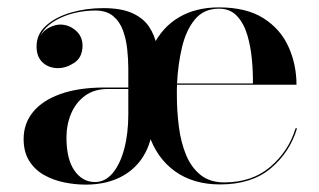

<svg xmlns="http://www.w3.org/2000/svg" viewBox="-20 -490 864 520"><path d="M212 10Q182.5 10 152.8 3.8Q123 -2.5 98.5 -16.5Q74 -30.5 59 -54.5Q44 -78.5 44 -113.5Q44 -155.5 69.5 -186.8Q95 -218 144 -235.5Q193 -253 264 -253H327.5V-304.5Q327.5 -329.5 324.5 -357Q321.5 -384.5 312.8 -408.2Q304 -432 286 -446.8Q268 -461.5 238 -461.5Q216 -461.5 193 -457.2Q170 -453 149.5 -444.2Q129 -435.5 113.2 -422.8Q97.5 -410 89.5 -393Q98 -407.5 113 -415.2Q128 -423 142.5 -423.5Q166.5 -423.5 185 -407.5Q203.5 -391.5 203.5 -366.5Q203.5 -335 181.5 -320.2Q159.5 -305.5 137.5 -305.5Q112 -305.5 95.5 -320.8Q79 -336 79 -364.5Q79 -397.5 105 -420.8Q131 -444 172.2 -456Q213.5 -468 259.5 -468Q309 -468 338.8 -454.2Q368.5 -440.5 383.8 -417.5Q399 -394.5 404.5 -366.5L394.5 -365.5Q419 -416 464.5 -443Q510 -470 573 -470Q647.5 -470 693.8 -440.5Q740 -411 761.5 -363Q783 -315 783 -260.5H459.5Q459 -253.5 459 -246.8Q459 -240 459 -233Q459 -189 464.5 -146.5Q470 -104 484 -70.2Q498 -36.5 523.2 -16.2Q548.5 4 587.5 4Q663 4 712.5 -38.5Q762 -81 780.5 -142.5H784.5Q765 -77.5 713.2 -34Q661.5 9.5 576 9.5Q503.5 9.5 453.8 -26.2Q404 -62 382.5 -127.5L391.5 -128.5Q382.5 -83 358 -52.2Q333.5 -21.5 296.5 -5.8Q259.5 10 212 10ZM237 3Q265 3 285.2 -21.2Q305.5 -45.5 316.5 -87Q327.5 -128.5 327.5 -180.5V-249H272Q235 -249 210 -230.5Q185 -212 172.5 -182Q160 -152 160 -118Q160 -58.5 181.8 -27.8Q203.5 3 237 3ZM459.5 -264H665Q665.5 -294 662.2 -329Q659 -364 649.8 -395.2Q640.5 -426.5 622 -446.5Q603.5 -466.5 573 -466.5Q532 -466.5 508 -437.5Q484 -408.5 473 -362.2Q462 -316 459.5 -264Z"/></svg>

Font: Bodoni Moda 48pt Medium
Style: Regular
Weight: 500
Designer: Owen Earl
Foundry: indestructible type
Version: Version 2.005